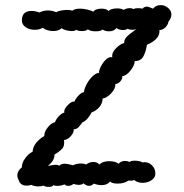

<svg xmlns="http://www.w3.org/2000/svg" viewBox="-20 -739 722 754"><path d="M611 -719Q627 -719 640 -708Q653 -697 653 -682Q653 -667 642 -655Q640 -642 629.5 -631.5Q619 -621 606 -621Q610 -586 557 -563Q553 -536 543 -517.5Q533 -499 509 -499Q509 -483 492.5 -462Q476 -441 460 -440Q462 -431 453.5 -420.5Q445 -410 433 -409Q434 -391 416.5 -372.5Q399 -354 383 -352Q383 -334 370.5 -319Q358 -304 339 -297Q335 -287 325 -275Q315 -263 303 -258Q294 -245 287.5 -238.5Q281 -232 269 -231Q272 -221 259 -205.5Q246 -190 231 -189Q232 -185 232 -179Q232 -164 225 -156Q218 -148 208.5 -141.5Q199 -135 194 -132Q194 -107 168 -88Q173 -88 183 -90Q193 -92 199 -92Q208 -92 212 -88Q220 -96 234 -96Q245 -96 267 -90Q281 -97 298 -97Q310 -97 318 -93Q332 -103 346 -103Q362 -103 370 -93Q383 -106 409 -106Q433 -106 446 -96Q455 -107 471 -107Q481 -107 489 -103Q494 -108 510 -108Q518 -108 527 -106Q536 -104 540 -101Q543 -102 548 -102Q565 -102 577.5 -89Q590 -76 590 -59Q590 -50 588 -46Q582 -34 568.5 -27.5Q555 -21 540 -21Q520 -21 507 -32Q498 -28 484 -30Q469 -18 441 -18Q421 -18 412 -26Q401 -12 379 -12Q363 -12 349 -18Q339 -9 329 -9Q320 -9 308 -19Q301 -13 289 -13Q278 -13 269 -17Q259 -9 248 -9Q239 -9 233 -15Q221 -9 204 -9Q195 -9 190 -12Q186 -5 171 -5Q159 -5 151 -10Q142 -7 131 -7Q114 -7 103 -13Q94 -10 84 -10Q60 -10 53 -32Q48 -42 48 -50Q48 -68 66 -82Q65 -98 78.5 -117Q92 -136 108 -143Q109 -162 122 -178Q135 -194 154 -205Q153 -220 167 -238Q181 -256 196 -259Q200 -271 211.5 -283Q223 -295 233 -297Q229 -308 245 -325Q261 -342 272 -340Q277 -352 289 -364.5Q301 -377 310 -377Q310 -388 319 -406Q328 -424 342 -438Q356 -452 369 -453Q368 -462 376.5 -478.5Q385 -495 397 -506Q409 -517 421 -514Q418 -532 435.5 -549.5Q453 -567 468 -570Q466 -588 490.5 -606Q515 -624 517 -626Q511 -622 499 -622Q489 -622 481 -626Q474 -621 464 -621Q448 -621 437 -629Q428 -616 408 -616Q393 -616 383 -623Q376 -616 356 -616Q334 -616 325 -624Q319 -617 302 -617Q287 -617 279 -622Q275 -617 262 -617Q252 -617 240.5 -620Q229 -623 222 -628Q210 -617 188 -617Q176 -617 164.5 -621Q153 -625 148 -630Q135 -622 116 -622Q96 -622 81 -632Q66 -642 66 -659Q66 -696 104 -696Q119 -696 135 -690Q151 -698 168 -698Q184 -698 201 -691Q206 -695 219 -697.5Q232 -700 244 -700Q257 -700 264 -697Q273 -705 295 -705Q308 -705 322.5 -701.5Q337 -698 347 -693Q350 -699 359 -702Q368 -705 378 -705Q399 -705 406 -696Q417 -706 440 -706Q457 -706 466 -700Q469 -703 476 -705Q483 -707 490 -707Q500 -707 503 -703Q510 -707 523 -707Q529 -707 539 -705Q547 -713 557 -713Q563 -713 581 -705Q592 -719 611 -719Z"/></svg>

Font: Pangolin
Style: Regular
Weight: 400
Designer: Kevin Burke
Foundry: Google, Inc.
Version: Version 1.101